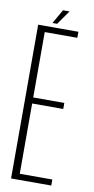

<svg xmlns="http://www.w3.org/2000/svg" viewBox="-87 -793 406 830"><g transform="rotate(10 116.0 -377.5)"><path d="M25 0V-675H201.5V-648.5H58.5V-361.5H195V-335H58.5V-26.5H201.5V0ZM84.5 -693 120 -755H148.5L105 -693Z"/></g></svg>

Font: Anybody Condensed ExtraLight
Style: Regular
Weight: 200
Width: 3
Designer: Tyler Finck
Foundry: Etcetera Type Company
Version: Version 1.010; ttfautohint (v1.8.3) -l 8 -r 50 -G 200 -x 14 